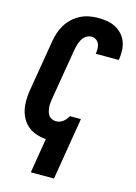

<svg xmlns="http://www.w3.org/2000/svg" viewBox="-140 -816 780 1104"><g transform="rotate(15 250.0 -264.0)"><path d="M158 215 192 8Q163 6 135.5 -3Q108 -12 86.5 -29Q65 -46 51 -70.5Q37 -95 31 -122.5Q25 -150 25.5 -180Q26 -210 31 -240L82 -545Q86 -570 94.5 -596Q103 -622 117.5 -645.5Q132 -669 153 -688.5Q174 -708 199 -720.5Q224 -733 250.5 -738Q277 -743 303 -743Q330 -743 355.5 -739Q381 -735 404 -723.5Q427 -712 444.5 -694Q462 -676 471.5 -653Q481 -630 483 -603.5Q485 -577 481 -550L479 -540H342L343 -544Q345 -559 344.5 -574Q344 -589 338 -601.5Q332 -614 320 -621.5Q308 -629 293 -629Q282 -629 271 -624Q260 -619 251.5 -610.5Q243 -602 237.5 -591.5Q232 -581 228 -570Q224 -559 221.5 -548Q219 -537 217 -526L166 -221Q164 -208 163 -195Q162 -182 163.5 -170Q165 -158 168.5 -146Q172 -134 179 -125Q186 -116 197.5 -111Q209 -106 222 -106Q232 -106 242.5 -109.5Q253 -113 262.5 -120Q272 -127 279 -136Q286 -145 291 -155H357L296 215Z"/></g></svg>

Font: Iosevka Heavy
Style: Italic
Weight: 900
Italic angle: -9°
Monospace: yes
Designer: Belleve Invis
Foundry: Belleve Invis
Version: Version 32.5.0; ttfautohint (v1.8.4)